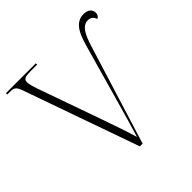

<svg xmlns="http://www.w3.org/2000/svg" viewBox="-185 -878 1036 1036"><g transform="rotate(-45 332.5 -360.0)"><path d="M79 -649 308 0H329L504 -564C527 -640 550 -680 591 -680C613 -680 627 -666 632 -648C644 -654 650 -664 650 -678C650 -703 631 -720 598 -720C524 -720 502 -641 480 -561L390 -243C373 -181 353 -114 333 -47C315 -109 295 -164 266 -248L137 -613C130 -633 122 -660 122 -675C122 -700 138 -704 185 -704H228V-714H0V-704H20C56 -704 64 -694 79 -649Z"/></g></svg>

Font: Noto Serif Display ExtraLight
Style: Regular
Weight: 200
Designer: Monotype Design Team
Foundry: Monotype Imaging Inc.
Version: Version 2.009